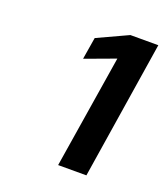

<svg xmlns="http://www.w3.org/2000/svg" viewBox="-88 -901 479 549"><g transform="rotate(20 151.0 -626.0)"><path d="M217 -836 124 -793 113 -726 205 -760 150 -416H236L302 -836Z"/></g></svg>

Font: Arthouse Owned
Style: Bold Italic
Weight: 700
Italic angle: -10°
Designer: Jeremy Tribby
Foundry: Tribby Type
Version: Version 1.000;PS 001.000;hotconv 1.0.88;makeotf.lib2.5.64775